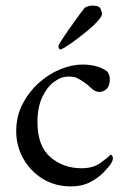

<svg xmlns="http://www.w3.org/2000/svg" viewBox="-20 -659 453 687"><path d="M310 -639Q336 -639 340.5 -626.5Q345 -614 345 -610Q345 -601 331 -585Q317 -569 296 -551.5Q275 -534 253.5 -518Q232 -502 216 -492Q200 -482 197 -482Q192 -482 190.5 -486.5Q189 -491 189 -495Q189 -497 199 -513Q209 -529 224.5 -551Q240 -573 255.5 -594.5Q271 -616 283 -631Q284 -632 292 -635.5Q300 -639 310 -639ZM373 -377Q373 -351 361 -340.5Q349 -330 336 -330Q320 -330 306 -344Q292 -358 279 -366Q263 -377 253 -381Q243 -385 224 -385Q198 -385 172.5 -365.5Q147 -346 130.5 -310Q114 -274 114 -222Q114 -137 160 -97Q206 -57 272 -57Q313 -57 339.5 -76Q366 -95 376 -106Q377 -106 380.5 -102.5Q384 -99 384 -93Q384 -85 378 -75Q369 -61 350 -41.5Q331 -22 302 -7Q273 8 235 8Q176 8 131.5 -20Q87 -48 62.5 -93Q38 -138 38 -189Q38 -243 60.5 -286.5Q83 -330 118.5 -362Q154 -394 195.5 -411Q237 -428 275 -428Q329 -428 363 -404Q366 -401 369.5 -393Q373 -385 373 -377Z"/></svg>

Font: Amiri
Style: Regular
Weight: 400
Designer: Khaled Hosny
Version: Version 0.114